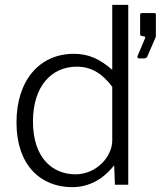

<svg xmlns="http://www.w3.org/2000/svg" viewBox="-20 -762 663 792"><path d="M278 10C375 10 430 -54 451 -80L454 0H509V-742H443V-474C392 -518 347 -540 285 -540C140 -540 48 -427 48 -257C48 -81 147 10 278 10ZM553 -521H572C582 -521 586 -524 588 -530L622 -608C622 -609 623 -611 623 -613V-701C623 -706 621 -708 617 -708H565C560 -708 558 -706 558 -700V-622C558 -616 560 -614 567 -613L574 -612C580 -611 580 -608 577 -601L547 -530C546 -526 548 -521 553 -521ZM291 -43C198 -43 116 -109 116 -261C116 -407 193 -487 297 -487C356 -487 402 -459 443 -404V-182C443 -117 379 -43 291 -43Z"/></svg>

Font: 18Franklin Light
Style: Regular
Weight: 300
Designer: Pablo Impallari, Rodrigo Fuenzalida (Modified by Dan O. Williams)
Version: Version 0.025;PS 000.025;hotconv 1.0.88;makeotf.lib2.5.64775